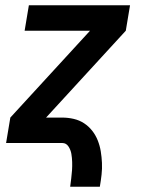

<svg xmlns="http://www.w3.org/2000/svg" viewBox="-20 -540 540 725"><path d="M245 165Q247 149 249 133.5Q251 118 252 102.5Q253 87 252.5 71.5Q252 56 249.5 41Q247 26 238.5 13Q230 0 215 0H3L19 -96L320 -424H73L89 -520H471L455 -424L154 -96H215Q237 -96 258.5 -91Q280 -86 297.5 -74.5Q315 -63 328 -46.5Q341 -30 349 -10Q357 10 360.5 31.5Q364 53 365 75Q366 97 363.5 119.5Q361 142 357 165Z"/></svg>

Font: Iosevka SS04 Oblique
Style: Bold
Weight: 700
Italic angle: -9°
Monospace: yes
Designer: Belleve Invis
Foundry: Belleve Invis
Version: Version 19.0.0; ttfautohint (v1.8.4)